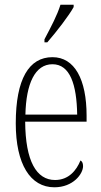

<svg xmlns="http://www.w3.org/2000/svg" viewBox="-20 -786 430 816"><path d="M169 -619V-606H181C221 -652 274 -721 293 -756V-766H237C223 -721 199 -676 169 -619ZM211 10C291 10 333 -47 333 -80C333 -94 328 -101 322 -104C305 -62 272 -21 214 -21C135 -21 88 -101 87 -269H348V-294C348 -449 297 -543 203 -543C103 -543 47 -450 47 -262C47 -88 109 10 211 10ZM308 -299H88C91 -431 129 -513 203 -513C278 -513 306 -426 308 -299Z"/></svg>

Font: Noto Serif Armenian ExtraCondensed ExtraLight
Style: Regular
Weight: 200
Width: 2
Designer: Monotype Design Team
Foundry: Monotype Imaging Inc.
Version: Version 2.008